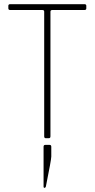

<svg xmlns="http://www.w3.org/2000/svg" viewBox="-20 -663 454 921"><path d="M226 41V88Q226 103 200 232Q198 238 193.5 238Q189 238 189 232V41Q189 32 197 32H218Q226 32 226 41ZM214 0H200Q192 0 192 -9V-607Q192 -615 183 -615H29Q20 -615 20 -623V-635Q20 -643 29 -643H385Q394 -643 394 -635V-623Q394 -615 385 -615H231Q222 -615 222 -607V-9Q222 0 214 0Z"/></svg>

Font: Rajdhani Light
Style: Regular
Weight: 300
Designer: Satya Rajpurohit, Jyotish Sonowal
Foundry: Indian Type Foundry
Version: Version 1.201;PS 1.0;hotconv 1.0.78;makeotf.lib2.5.61930; tt